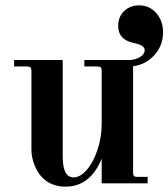

<svg xmlns="http://www.w3.org/2000/svg" viewBox="-20 -678 623 710"><path d="M211.9 -456.1V-99.1Q211.9 -22 252 -22Q275.9 -22 299.8 -48.6Q323.7 -75.2 339.8 -121.8Q356 -168.5 356 -220.2V-416Q356 -425.3 352.5 -428.7Q349.1 -432.1 339.8 -432.1H292V-456.1H460Q481.4 -457 498.3 -467.5Q515.1 -478 515.1 -492.2Q515.1 -500 508.3 -505.9Q501.5 -511.7 494.1 -513.9Q486.8 -516.1 471.2 -520Q417 -532.2 417 -582Q417 -616.2 439.2 -637.2Q461.4 -658.2 494.1 -658.2Q532.7 -658.2 557.9 -629.6Q583 -601.1 583 -558.1Q583 -509.8 551 -474.4Q519 -439 472.2 -433.1V-40Q472.2 -30.8 475.3 -27.3Q478.5 -23.9 487.8 -23.9H525.9V0H356V-90.8Q313 12.2 223.1 12.2Q179.7 12.2 149.9 -9.8Q125 -27.8 110.6 -60.1Q96.2 -92.3 96.2 -126V-416Q96.2 -425.3 92.8 -428.7Q89.4 -432.1 80.1 -432.1H32.2V-456.1Z"/></svg>

Font: Flanker Steampunk
Style: Bold
Weight: 700
Designer: Alexey Kryukov, Leonardo Di Lena
Foundry: Alexey Kryukov, Leonardo Di Lena
Version: 1.210